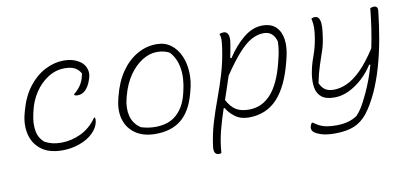

<svg xmlns="http://www.w3.org/2000/svg" viewBox="-69 -762 2538 1188"><g transform="rotate(-10 1200.0 -168.0)"><path d="M375 -536Q415 -536 443.5 -525Q472 -514 490 -497Q509 -478 515 -453.5Q521 -429 514 -406L510 -393Q498 -355 476.5 -332Q455 -309 423 -309Q412 -309 404 -314V-320Q433 -343 450 -370.5Q467 -398 474 -438Q460 -463 436.5 -475.5Q413 -488 373 -488Q318 -488 269.5 -457.5Q221 -427 186.5 -375.5Q152 -324 138 -261L134 -243Q121 -188 128.5 -140Q136 -92 172 -62Q194 -50 219 -44Q244 -38 275 -38Q337 -38 397 -66Q457 -94 500 -155H506Q509 -143 506 -128Q503 -112 494 -95Q485 -78 467 -60Q435 -28 383 -9Q331 10 274 10Q190 10 141 -27.5Q92 -65 77.5 -126Q63 -187 82 -257L86 -272Q110 -360 155.5 -418.5Q201 -477 259 -506.5Q317 -536 375 -536Z M959 -536Q1012 -536 1049 -508Q1086 -480 1106.5 -433.5Q1127 -387 1129.5 -329.5Q1132 -272 1115 -212L1110 -194Q1082 -91 1020.5 -40.5Q959 10 858 10Q783 10 734 -23.5Q685 -57 667.5 -114Q650 -171 668 -243L672 -259Q694 -347 736.5 -408.5Q779 -470 836.5 -503Q894 -536 959 -536ZM953 -488Q906 -488 860 -459Q814 -430 778.5 -378.5Q743 -327 724 -257L719 -238Q704 -180 716 -129.5Q728 -79 775 -47Q797 -40 819.5 -36.5Q842 -33 864 -33Q949 -33 999 -78.5Q1049 -124 1068 -202L1072 -218Q1092 -300 1081 -365Q1070 -430 1031 -470Q998 -488 953 -488Z M1354 -530Q1366 -536 1381 -536Q1400 -536 1408.5 -517.5Q1417 -499 1410 -458Q1407 -436 1402.5 -415Q1398 -394 1394 -373L1401 -370Q1449 -444 1506 -490Q1563 -536 1624 -536Q1679 -536 1709 -506.5Q1739 -477 1746 -427Q1753 -377 1737 -313L1732 -293Q1694 -140 1624 -65Q1554 10 1444 10Q1393 10 1358 -16.5Q1323 -43 1306 -74L1300 -73Q1277 -6 1260 60Q1243 126 1238 197Q1231 200 1223 200Q1188 200 1194 150Q1204 72 1225.5 1Q1247 -70 1273 -140Q1299 -210 1321 -283.5Q1343 -357 1355 -439Q1360 -475 1360.5 -494Q1361 -513 1354 -530ZM1624 -488Q1585 -488 1546.5 -467Q1508 -446 1464 -397Q1420 -348 1365 -266Q1353 -229 1341 -193Q1329 -157 1317 -122Q1341 -77 1372 -57.5Q1403 -38 1454 -38Q1617 -38 1680 -289L1684 -305Q1692 -335 1696.5 -363Q1701 -391 1702 -422Q1684 -488 1624 -488Z M1931 -526Q1943 -531 1954 -531Q1976 -531 1984 -503.5Q1992 -476 1981 -405Q1975 -358 1961.5 -318Q1948 -278 1933 -233Q1918 -188 1905 -125Q1915 -99 1935.5 -83.5Q1956 -68 1991 -68Q2032 -68 2074.5 -87Q2117 -106 2164 -152Q2211 -198 2264 -280Q2277 -342 2286 -404Q2295 -466 2301 -526Q2314 -531 2325 -531Q2337 -531 2343 -523Q2349 -515 2346 -494Q2337 -411 2321.5 -324Q2306 -237 2282.5 -155.5Q2259 -74 2227 -4Q2192 70 2156.5 115Q2121 160 2073 180Q2025 200 1950 200Q1898 200 1862.5 188Q1827 176 1816 161Q1812 156 1810.5 148.5Q1809 141 1811 131Q1814 118 1822 110H1828Q1859 134 1890.5 143Q1922 152 1970 152Q2048 152 2100 117Q2120 97 2136.5 70Q2153 43 2178 -10Q2196 -48 2212 -91.5Q2228 -135 2241 -182H2233Q2204 -136 2164 -99.5Q2124 -63 2079 -41.5Q2034 -20 1988 -20Q1934 -20 1907 -42Q1880 -64 1873.5 -102Q1867 -140 1874 -187Q1883 -241 1902 -292Q1921 -343 1931 -403Q1937 -440 1937.5 -467Q1938 -494 1931 -526Z"/></g></svg>

Font: Recursive Mn Csl St Lt
Style: Italic
Weight: 300
Italic angle: -15°
Monospace: yes
Version: Version 1.079;hotconv 1.0.112;makeotfexe 2.5.65598; ttfautoh